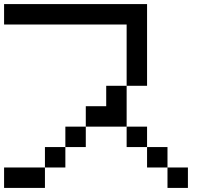

<svg xmlns="http://www.w3.org/2000/svg" viewBox="-20 -920 1040 940"><path d="M0 0V-100H200V0ZM0 -800V-900H700V-500H600V-800ZM900 -100V0H800V-100ZM200 -100V-200H300V-100ZM400 -200H300V-300H400ZM400 -300V-400H500V-500H600V-300ZM600 -200V-300H700V-200ZM800 -200V-100H700V-200Z"/></svg>

Font: GalmuriMono9 Regular
Style: Regular
Weight: 400
Designer: Lee Minseo (quiple)
Version: Version 2.399;hotconv 1.1.1;makeotfexe 2.6.0 DEVELOPMENT